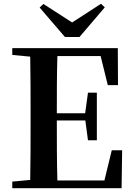

<svg xmlns="http://www.w3.org/2000/svg" viewBox="-20 -997 708 1017"><path d="M401 -801 535 -958 515 -977 362 -878 210 -976 190 -957 324 -801ZM572 -201 533 -41H284C281 -143 281 -246 281 -359H432L446 -254H493V-506H446L431 -397H281C281 -502 281 -602 284 -700H513L551 -546H605L604 -742H45V-706L140 -697C142 -596 142 -495 142 -395V-346C142 -244 142 -143 140 -44L45 -35V0H624L627 -201Z"/></svg>

Font: Noto Serif CJK JP
Style: Bold
Weight: 700
Designer: Ryoko NISHIZUKA 西塚涼子 (kana & ideographs); Frank Grießhammer (Latin, Greek & Cyrillic); Wenlong ZHANG 张文龙 (bopomofo); San
Foundry: Adobe Systems Incorporated
Version: Version 1.000;PS 1;hotconv 16.6.53;makeotf.lib2.5.65590